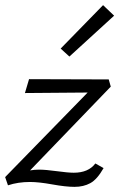

<svg xmlns="http://www.w3.org/2000/svg" viewBox="-20 -716 464 747"><path d="M424 -655 250 -496 216 -527 381 -696ZM403 -407 411 -379 97 -53Q114 -56 132 -56Q157 -56 201 -50Q245 -44 267 -44Q324 -44 351 -80L383 -62Q358 -18 331.5 -3.5Q305 11 270 11Q236 11 183.5 1.5Q131 -8 97 -8Q50 -8 11 5L0 -27L321 -356L77 -354L93 -408Z"/></svg>

Font: EauTest
Style: Italic
Weight: 400
Italic angle: -12°
Designer: Christian Thalmann (Catharsis Fonts)
Version: Version 0.001;PS 000.001;hotconv 1.0.88;makeotf.lib2.5.64775